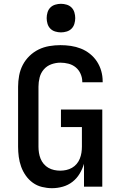

<svg xmlns="http://www.w3.org/2000/svg" viewBox="-20 -980 640 1008"><path d="M253 8Q227 8 200.5 1.5Q174 -5 152.5 -20.5Q131 -36 115.5 -58Q100 -80 91 -105Q82 -130 78.5 -156.5Q75 -183 75 -210V-525Q75 -554 80.5 -583.5Q86 -613 99.5 -639Q113 -665 134.5 -686Q156 -707 182.5 -720Q209 -733 238.5 -738Q268 -743 297 -743Q325 -743 352 -739Q379 -735 404.5 -725Q430 -715 452 -697.5Q474 -680 489 -657Q504 -634 511.5 -607.5Q519 -581 519 -553V-548H412V-551Q412 -572 403 -592.5Q394 -613 377.5 -626.5Q361 -640 340 -645.5Q319 -651 297 -651Q273 -651 249.5 -642.5Q226 -634 210 -615.5Q194 -597 188 -573Q182 -549 182 -525V-210Q182 -194 184.5 -178Q187 -162 193 -147Q199 -132 209.5 -119.5Q220 -107 234 -99Q248 -91 264 -87.5Q280 -84 296 -84Q312 -84 328 -87.5Q344 -91 358 -99Q372 -107 382.5 -119.5Q393 -132 399 -147Q405 -162 407.5 -178Q410 -194 410 -210V-313H300V-405H517V0H421V-120Q413 -93 398 -68Q383 -43 360.5 -25.5Q338 -8 310 0Q282 8 253 8ZM300 -810Q285 -810 270 -814.5Q255 -819 244.5 -829.5Q234 -840 229.5 -855Q225 -870 225 -885Q225 -900 229.5 -915Q234 -930 244.5 -940.5Q255 -951 270 -955.5Q285 -960 300 -960Q315 -960 330 -955.5Q345 -951 355.5 -940.5Q366 -930 370.5 -915Q375 -900 375 -885Q375 -870 370.5 -855Q366 -840 355.5 -829.5Q345 -819 330 -814.5Q315 -810 300 -810Z"/></svg>

Font: Iosevka Aile Semibold
Style: Regular
Weight: 600
Designer: Belleve Invis
Foundry: Belleve Invis
Version: Version 31.1.0; ttfautohint (v1.8.4)